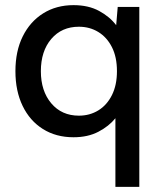

<svg xmlns="http://www.w3.org/2000/svg" viewBox="-20 -527 632 747"><path d="M429 200V-67Q404 -36 363 -14.5Q322 7 266 7Q198 7 147 -25Q96 -57 68 -115Q40 -173 40 -250Q40 -328 68.5 -385.5Q97 -443 148 -475Q199 -507 266 -507Q324 -507 365.5 -484.5Q407 -462 432 -429L438 -500H522V200ZM287 -77Q329 -77 362.5 -97.5Q396 -118 415.5 -157Q435 -196 435 -250Q435 -305 415.5 -343.5Q396 -382 362.5 -402.5Q329 -423 287 -423Q220 -423 179.5 -375.5Q139 -328 139 -250Q139 -173 179.5 -125Q220 -77 287 -77Z"/></svg>

Font: Envelope Sans Variable
Style: Regular
Weight: 500
Designer: Andreas Rasmussen / Norman Anderson
Foundry: mail.de GmbH
Version: Version 1.150